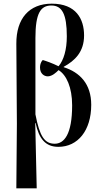

<svg xmlns="http://www.w3.org/2000/svg" viewBox="-20 -790 555 1046"><path d="M69 236H180L172 -120H174C192 -34 228 10 298 10C404 10 477 -79 477 -219C477 -333 415 -396 327 -424V-426C389 -460 438 -508 438 -597C438 -686 395 -770 262 -770C139 -770 68 -689 69 -551L72 -116ZM278 -7C223 -7 196 -47 173 -167V-583C173 -718 201 -760 260 -760C318 -760 344 -713 344 -592C344 -519 327 -462 299 -429C265 -446 230 -458 213 -463C200 -450 198 -433 198 -422C198 -390 219 -374 241 -374C265 -375 286 -395 299 -408C342 -382 373 -314 373 -216C373 -57 329 -7 278 -7Z"/></svg>

Font: Noto Serif Display Condensed Medium
Style: Regular
Weight: 500
Width: 3
Designer: Monotype Design Team
Foundry: Monotype Imaging Inc.
Version: Version 2.009